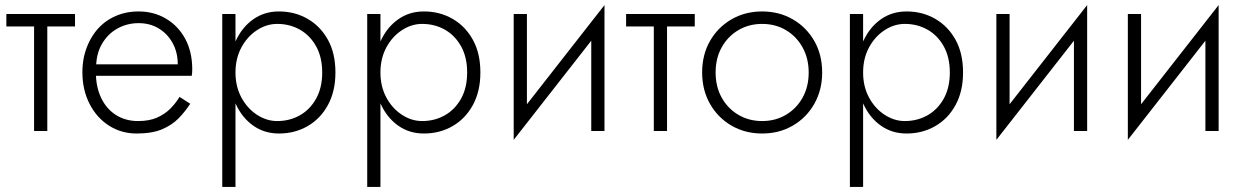

<svg xmlns="http://www.w3.org/2000/svg" viewBox="-20 -515 4892 755"><path d="M5 -460V-411H275V-460ZM114 -446V0H166V-446Z M337 -217H734Q735 -223 735.5 -229.5Q736 -236 736 -242Q736 -311 708.5 -362Q681 -413 633 -441.5Q585 -470 525 -470Q470 -470 425 -447.5Q380 -425 351 -384.5Q322 -344 310 -291Q307 -276 305.5 -261.5Q304 -247 304 -231Q304 -162 332 -107Q360 -52 408.5 -21Q457 10 517 10Q578 10 617 -6.5Q656 -23 682 -49.5Q708 -76 728 -107L686 -134Q671 -109 649.5 -87.5Q628 -66 597.5 -52.5Q567 -39 523 -39Q474 -39 436.5 -62.5Q399 -86 378 -129.5Q357 -173 357 -231L358 -249Q358 -303 381 -342.5Q404 -382 442 -403Q480 -424 525 -424Q570 -424 604.5 -403Q639 -382 659 -345.5Q679 -309 679 -262H337Z M906 220V-460H854V220ZM1299 -230Q1299 -305 1269.5 -358.5Q1240 -412 1189.5 -441Q1139 -470 1077 -470Q1019 -470 975 -438.5Q931 -407 906.5 -353Q882 -299 882 -230Q882 -162 906.5 -107.5Q931 -53 975 -21.5Q1019 10 1077 10Q1139 10 1189.5 -19Q1240 -48 1269.5 -102Q1299 -156 1299 -230ZM1247 -230Q1247 -170 1223 -127Q1199 -84 1159 -61.5Q1119 -39 1070 -39Q1028 -39 990 -64Q952 -89 929 -132Q906 -175 906 -230Q906 -285 929 -328Q952 -371 990 -396Q1028 -421 1070 -421Q1119 -421 1159 -398.5Q1199 -376 1223 -333Q1247 -290 1247 -230Z M1476 220V-460H1424V220ZM1869 -230Q1869 -305 1839.5 -358.5Q1810 -412 1759.5 -441Q1709 -470 1647 -470Q1589 -470 1545 -438.5Q1501 -407 1476.5 -353Q1452 -299 1452 -230Q1452 -162 1476.5 -107.5Q1501 -53 1545 -21.5Q1589 10 1647 10Q1709 10 1759.5 -19Q1810 -48 1839.5 -102Q1869 -156 1869 -230ZM1817 -230Q1817 -170 1793 -127Q1769 -84 1729 -61.5Q1689 -39 1640 -39Q1598 -39 1560 -64Q1522 -89 1499 -132Q1476 -175 1476 -230Q1476 -285 1499 -328Q1522 -371 1560 -396Q1598 -421 1640 -421Q1689 -421 1729 -398.5Q1769 -376 1793 -333Q1817 -290 1817 -230Z M2352 -415 2357 -495 2005 -45 2000 35ZM2052 -460H2000V35L2052 -39ZM2357 -495 2305 -421V0H2357Z M2442 -460V-411H2712V-460ZM2551 -446V0H2603V-446Z M2741 -230Q2741 -161 2772 -106.5Q2803 -52 2856.5 -21Q2910 10 2977 10Q3044 10 3097.5 -21Q3151 -52 3182 -106.5Q3213 -161 3213 -230Q3213 -300 3182 -354Q3151 -408 3097.5 -439Q3044 -470 2977 -470Q2910 -470 2856.5 -439Q2803 -408 2772 -354Q2741 -300 2741 -230ZM2794 -230Q2794 -286 2818 -329Q2842 -372 2883.5 -396.5Q2925 -421 2977 -421Q3029 -421 3070.5 -396.5Q3112 -372 3136 -328.5Q3160 -285 3160 -230Q3160 -174 3136 -131Q3112 -88 3070.5 -63.5Q3029 -39 2977 -39Q2925 -39 2883.5 -63.5Q2842 -88 2818 -131Q2794 -174 2794 -230Z M3374 220V-460H3322V220ZM3767 -230Q3767 -305 3737.5 -358.5Q3708 -412 3657.5 -441Q3607 -470 3545 -470Q3487 -470 3443 -438.5Q3399 -407 3374.5 -353Q3350 -299 3350 -230Q3350 -162 3374.5 -107.5Q3399 -53 3443 -21.5Q3487 10 3545 10Q3607 10 3657.5 -19Q3708 -48 3737.5 -102Q3767 -156 3767 -230ZM3715 -230Q3715 -170 3691 -127Q3667 -84 3627 -61.5Q3587 -39 3538 -39Q3496 -39 3458 -64Q3420 -89 3397 -132Q3374 -175 3374 -230Q3374 -285 3397 -328Q3420 -371 3458 -396Q3496 -421 3538 -421Q3587 -421 3627 -398.5Q3667 -376 3691 -333Q3715 -290 3715 -230Z M4250 -415 4255 -495 3903 -45 3898 35ZM3950 -460H3898V35L3950 -39ZM4255 -495 4203 -421V0H4255Z M4767 -415 4772 -495 4420 -45 4415 35ZM4467 -460H4415V35L4467 -39ZM4772 -495 4720 -421V0H4772Z"/></svg>

Font: Jost Light
Style: Regular
Weight: 300
Version: Version 3.710